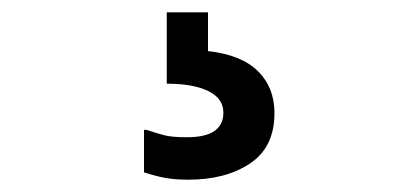

<svg xmlns="http://www.w3.org/2000/svg" viewBox="-20 -44 640 312"><path d="M318 -24V39Q372 45 399 71.5Q426 98 426 140Q426 195 386.5 221.5Q347 248 286 248Q264 248 248 245Q232 242 214 236V167H218Q236 173 248 176Q260 179 284 179Q343 179 343 139Q343 116 318.5 104Q294 92 251 92V-24Z"/></svg>

Font: Kufam Medium
Style: Regular
Weight: 500
Designer: Wael Morcos, Artur Schmal
Foundry: Original Type
Version: Version 1.300; ttfautohint (v1.8.3)